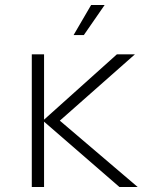

<svg xmlns="http://www.w3.org/2000/svg" viewBox="-20 -747 640 767"><path d="M107 0V-530H156V-269L447 -530H519L219 -265L530 0H457L156 -261V0ZM274 -607 344 -727H398L315 -607Z"/></svg>

Font: Geist Mono UltraLight
Style: Regular
Weight: 200
Monospace: yes
Designer: Basement.studio, Andrés Briganti, Mateo Zaragoza
Foundry: Basement.studio, Vercel, Andrés Briganti, Guido Ferreyra, Mateo Zaragoza
Version: Version 1.400; ttfautohint (v1.8.4.7-5d5b)